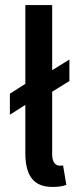

<svg xmlns="http://www.w3.org/2000/svg" viewBox="-20 -726 313 758"><path d="M254 -491 186 -449V-706H80V-395L19 -356V-273L80 -312V-123C80 -38 108 12 187 12C212 12 228 9 242 4L229 -73C224 -72 220 -72 215 -72C199 -72 186 -86 186 -116V-364L254 -406Z"/></svg>

Font: Falling Sky
Style: Light
Weight: 400
Designer: Paul D. Hunt
Foundry: Adobe Systems Incorporated
Version: Version 1.02